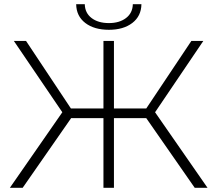

<svg xmlns="http://www.w3.org/2000/svg" viewBox="-20 -895 1036 915"><path d="M677 -332H523V0H473V-332H319L88 0H27L277 -360L46 -700H104L318 -378H473V-700H523V-378H677L892 -700H949L719 -360L969 0H908ZM343 -875H384Q385 -833 416.5 -809Q448 -785 499 -785Q549 -785 580.5 -809Q612 -833 613 -875H654Q653 -818 610.5 -785.5Q568 -753 499 -753Q429 -753 386.5 -785.5Q344 -818 343 -875Z"/></svg>

Font: Goldbeck Next Light
Style: Regular
Weight: 300
Designer: Julieta Ulanovsky
Foundry: Julieta Ulanovsky
Version: Version 7.200